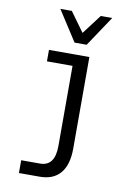

<svg xmlns="http://www.w3.org/2000/svg" viewBox="-103 -832 783 1097"><g transform="rotate(10 289.0 -283.5)"><path d="M269.5 -589.8 156.2 -765.6H222.7L304.7 -652.3L390.6 -765.6H457L339.8 -589.8ZM281.2 7.8V-457H132.8V-523.4H367.2V7.8Q367.2 101.6 326.2 150.4Q285.2 199.2 207 199.2H85.9V125H195.3Q238.3 125 259.8 95.7Q281.2 66.4 281.2 7.8Z"/></g></svg>

Font: 和音 by 宁静之雨，公众号njzyshare
Style: Regular
Weight: 400
Designer: Steve Matteson
Foundry: Ascender Corporation
Version: Version 6.00;June 8, 2018;FontCreator 11.0.0.2388 32-bit